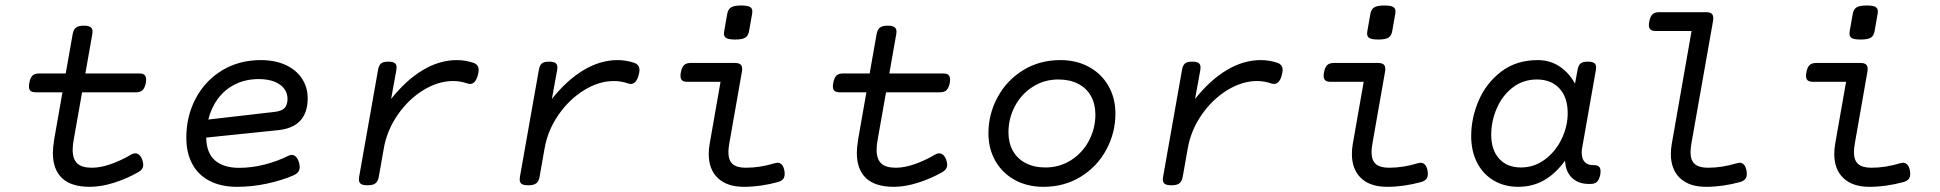

<svg xmlns="http://www.w3.org/2000/svg" viewBox="-20 -686 7235 716"><path d="M255.4 -168Q251 -145.5 251 -127.4Q251 -93.3 267.8 -76.9Q284.7 -60.5 322.8 -60.5Q355 -60.5 393.3 -74Q431.6 -87.4 469.7 -109.9Q477.1 -114.3 484.4 -114.3Q492.2 -114.3 499 -108.4Q505.9 -102.5 510.3 -90.8Q514.2 -81.1 514.2 -71.3Q514.2 -54.2 495.6 -43.9Q452.6 -19.5 404.8 -4.4Q356.9 10.7 315.4 10.7Q245.6 10.7 211.4 -21.7Q177.2 -54.2 177.2 -115.7Q177.2 -136.2 182.1 -166.5L212.9 -341.8H113.8Q100.6 -341.8 94.2 -346.9Q87.9 -352.1 87.9 -363.8Q87.9 -369.6 89.4 -377Q92.8 -396 101.1 -404.1Q109.4 -412.1 126 -412.1H225.1L251 -558.6Q253.9 -575.7 263.2 -583Q272.5 -590.3 292.5 -590.3Q309.6 -590.3 317.4 -585Q325.2 -579.6 325.2 -567.9Q325.2 -565.4 324.2 -558.6L298.3 -412.1H499Q512.7 -412.1 518.8 -406.7Q524.9 -401.4 524.9 -389.2Q524.9 -381.8 523.9 -377Q520 -357.9 511.7 -349.9Q503.4 -341.8 486.8 -341.8H286.1Z M1067.4 -108.4Q1085.9 -108.4 1094.7 -81.1Q1097.7 -70.8 1097.7 -63.5Q1097.7 -52.2 1092 -44.9Q1086.4 -37.6 1074.7 -32.2Q1031.2 -13.2 975.3 -1.2Q919.4 10.7 864.7 10.7Q804.2 10.7 761.5 -11.5Q718.8 -33.7 696.8 -75Q674.8 -116.2 674.8 -172.9Q674.8 -252.9 710 -319.1Q745.1 -385.3 808.3 -423.6Q871.6 -461.9 952.6 -461.9Q1005.9 -461.9 1045.4 -443.6Q1085 -425.3 1106.2 -392.8Q1127.4 -360.4 1127.4 -319.8Q1127.4 -212.4 1018.1 -200.7L749 -172.9Q750 -115.2 782 -87.6Q814 -60.1 872.1 -60.1Q918.9 -60.1 967.3 -72.5Q1015.6 -85 1055.2 -105Q1063 -108.4 1067.4 -108.4ZM756.8 -240.2 1002.9 -268.6Q1030.3 -271.5 1041.3 -283.2Q1052.2 -294.9 1052.2 -317.4Q1052.2 -338.4 1040 -355Q1027.8 -371.6 1003.7 -381.3Q979.5 -391.1 945.3 -391.1Q896 -391.1 857.2 -371.8Q818.4 -352.5 793 -318.4Q767.6 -284.2 756.8 -240.2Z M1745.6 -451.7Q1765.1 -444.8 1765.1 -424.8Q1765.1 -417.5 1761.7 -404.8Q1752.9 -373 1732.9 -373Q1727.5 -373 1722.2 -375Q1696.8 -383.8 1669.9 -383.8Q1613.8 -383.8 1558.3 -349.6Q1502.9 -315.4 1462.9 -257.6Q1422.9 -199.7 1411.1 -131.8L1392.6 -26.9Q1389.6 -9.8 1380.1 -2.4Q1370.6 4.9 1351.1 4.9H1350.1Q1333 4.9 1325.7 -0.2Q1318.4 -5.4 1318.4 -17.1Q1318.4 -19 1319.3 -26.9L1389.6 -424.3Q1392.6 -441.9 1400.6 -449Q1408.7 -456.1 1427.7 -456.1H1428.7Q1444.8 -456.1 1451.9 -450.9Q1459 -445.8 1459 -434.6Q1459 -432.1 1458 -424.3L1438.5 -316.9Q1493.7 -386.7 1556.2 -424.3Q1618.7 -461.9 1683.6 -461.9Q1714.8 -461.9 1745.6 -451.7Z M2345.2 -451.7Q2364.7 -444.8 2364.7 -424.8Q2364.7 -417.5 2361.3 -404.8Q2352.5 -373 2332.5 -373Q2327.1 -373 2321.8 -375Q2296.4 -383.8 2269.5 -383.8Q2213.4 -383.8 2158 -349.6Q2102.5 -315.4 2062.5 -257.6Q2022.5 -199.7 2010.7 -131.8L1992.2 -26.9Q1989.3 -9.8 1979.7 -2.4Q1970.2 4.9 1950.7 4.9H1949.7Q1932.6 4.9 1925.3 -0.2Q1918 -5.4 1918 -17.1Q1918 -19 1918.9 -26.9L1989.3 -424.3Q1992.2 -441.9 2000.2 -449Q2008.3 -456.1 2027.3 -456.1H2028.3Q2044.4 -456.1 2051.5 -450.9Q2058.6 -445.8 2058.6 -434.6Q2058.6 -432.1 2057.6 -424.3L2038.1 -316.9Q2093.3 -386.7 2155.8 -424.3Q2218.3 -461.9 2283.2 -461.9Q2314.5 -461.9 2345.2 -451.7Z M2785.6 -643.1Q2785.6 -640.6 2784.7 -633.8L2773.4 -570.3Q2770.5 -552.7 2759.5 -545.7Q2748.5 -538.6 2721.7 -538.6Q2698.2 -538.6 2689 -543.7Q2679.7 -548.8 2679.7 -561Q2679.7 -563.5 2680.7 -570.3L2691.9 -633.8Q2694.8 -651.4 2706.1 -658.4Q2717.3 -665.5 2744.1 -665.5Q2767.1 -665.5 2776.4 -660.4Q2785.6 -655.3 2785.6 -643.1ZM2747.6 -429.2Q2747.6 -422.4 2746.6 -418L2699.7 -151.4Q2696.3 -130.9 2696.3 -119.1Q2696.3 -88.4 2711.9 -74.5Q2727.5 -60.5 2761.7 -60.5Q2813.5 -60.5 2868.2 -77.1Q2876 -79.1 2878.9 -79.1Q2898.9 -79.1 2904.8 -51.3Q2906.2 -43.9 2906.2 -37.6Q2906.2 -25.4 2900.4 -18.3Q2894.5 -11.2 2881.8 -7.3Q2815.9 10.7 2754.4 10.7Q2691.4 10.7 2657.2 -21.7Q2623 -54.2 2623 -111.8Q2623 -131.3 2626.5 -149.9L2667 -380.9H2543.5Q2530.3 -380.9 2523.9 -386.2Q2517.6 -391.6 2517.6 -403.3Q2517.6 -408.7 2519 -416Q2522.5 -435.1 2530.8 -443.1Q2539.1 -451.2 2555.7 -451.2H2720.7Q2734.4 -451.2 2741 -446Q2747.6 -440.9 2747.6 -429.2Z M3253.4 -168Q3249 -145.5 3249 -127.4Q3249 -93.3 3265.9 -76.9Q3282.7 -60.5 3320.8 -60.5Q3353 -60.5 3391.4 -74Q3429.7 -87.4 3467.8 -109.9Q3475.1 -114.3 3482.4 -114.3Q3490.2 -114.3 3497.1 -108.4Q3503.9 -102.5 3508.3 -90.8Q3512.2 -81.1 3512.2 -71.3Q3512.2 -54.2 3493.7 -43.9Q3450.7 -19.5 3402.8 -4.4Q3355 10.7 3313.5 10.7Q3243.7 10.7 3209.5 -21.7Q3175.3 -54.2 3175.3 -115.7Q3175.3 -136.2 3180.2 -166.5L3210.9 -341.8H3111.8Q3098.6 -341.8 3092.3 -346.9Q3085.9 -352.1 3085.9 -363.8Q3085.9 -369.6 3087.4 -377Q3090.8 -396 3099.1 -404.1Q3107.4 -412.1 3124 -412.1H3223.1L3249 -558.6Q3252 -575.7 3261.2 -583Q3270.5 -590.3 3290.5 -590.3Q3307.6 -590.3 3315.4 -585Q3323.2 -579.6 3323.2 -567.9Q3323.2 -565.4 3322.3 -558.6L3296.4 -412.1H3497.1Q3510.7 -412.1 3516.8 -406.7Q3522.9 -401.4 3522.9 -389.2Q3522.9 -381.8 3522 -377Q3518.1 -357.9 3509.8 -349.9Q3501.5 -341.8 3484.9 -341.8H3284.2Z M4139.6 -262.7Q4139.6 -190.9 4105.7 -127.9Q4071.8 -64.9 4010.5 -27.1Q3949.2 10.7 3871.1 10.7Q3811 10.7 3764.4 -14.9Q3717.8 -40.5 3691.9 -85.9Q3666 -131.3 3666 -188.5Q3666 -260.3 3700 -323.2Q3733.9 -386.2 3795.2 -424.1Q3856.4 -461.9 3934.6 -461.9Q3994.6 -461.9 4041.3 -436.3Q4087.9 -410.6 4113.8 -365.2Q4139.6 -319.8 4139.6 -262.7ZM3740.7 -192.4Q3740.7 -153.3 3757.1 -123.8Q3773.4 -94.2 3804.7 -77.9Q3835.9 -61.5 3878.9 -61.5Q3931.6 -61.5 3974.4 -88.9Q4017.1 -116.2 4041 -161.6Q4064.9 -207 4064.9 -258.8Q4064.9 -297.9 4048.6 -327.4Q4032.2 -356.9 4001 -373.3Q3969.7 -389.6 3926.8 -389.6Q3874 -389.6 3831.3 -362.3Q3788.6 -335 3764.6 -289.6Q3740.7 -244.1 3740.7 -192.4Z M4743.7 -451.7Q4763.2 -444.8 4763.2 -424.8Q4763.2 -417.5 4759.8 -404.8Q4751 -373 4731 -373Q4725.6 -373 4720.2 -375Q4694.8 -383.8 4668 -383.8Q4611.8 -383.8 4556.4 -349.6Q4501 -315.4 4460.9 -257.6Q4420.9 -199.7 4409.2 -131.8L4390.6 -26.9Q4387.7 -9.8 4378.2 -2.4Q4368.7 4.9 4349.1 4.9H4348.1Q4331.1 4.9 4323.7 -0.2Q4316.4 -5.4 4316.4 -17.1Q4316.4 -19 4317.4 -26.9L4387.7 -424.3Q4390.6 -441.9 4398.7 -449Q4406.7 -456.1 4425.8 -456.1H4426.8Q4442.9 -456.1 4450 -450.9Q4457 -445.8 4457 -434.6Q4457 -432.1 4456.1 -424.3L4436.5 -316.9Q4491.7 -386.7 4554.2 -424.3Q4616.7 -461.9 4681.6 -461.9Q4712.9 -461.9 4743.7 -451.7Z M5184.1 -643.1Q5184.1 -640.6 5183.1 -633.8L5171.9 -570.3Q5168.9 -552.7 5158 -545.7Q5147 -538.6 5120.1 -538.6Q5096.7 -538.6 5087.4 -543.7Q5078.1 -548.8 5078.1 -561Q5078.1 -563.5 5079.1 -570.3L5090.3 -633.8Q5093.3 -651.4 5104.5 -658.4Q5115.7 -665.5 5142.6 -665.5Q5165.5 -665.5 5174.8 -660.4Q5184.1 -655.3 5184.1 -643.1ZM5146 -429.2Q5146 -422.4 5145 -418L5098.1 -151.4Q5094.7 -130.9 5094.7 -119.1Q5094.7 -88.4 5110.4 -74.5Q5126 -60.5 5160.2 -60.5Q5211.9 -60.5 5266.6 -77.1Q5274.4 -79.1 5277.3 -79.1Q5297.4 -79.1 5303.2 -51.3Q5304.7 -43.9 5304.7 -37.6Q5304.7 -25.4 5298.8 -18.3Q5293 -11.2 5280.3 -7.3Q5214.4 10.7 5152.8 10.7Q5089.8 10.7 5055.7 -21.7Q5021.5 -54.2 5021.5 -111.8Q5021.5 -131.3 5024.9 -149.9L5065.4 -380.9H4941.9Q4928.7 -380.9 4922.4 -386.2Q4916 -391.6 4916 -403.3Q4916 -408.7 4917.5 -416Q4920.9 -435.1 4929.2 -443.1Q4937.5 -451.2 4954.1 -451.2H5119.1Q5132.8 -451.2 5139.4 -446Q5146 -440.9 5146 -429.2Z M5948.7 -47.4Q5948.7 -40 5947.8 -35.2Q5943.8 -16.1 5935.5 -8.1Q5927.2 0 5910.6 0H5905.3Q5866.2 0 5842.3 -22.7Q5818.4 -45.4 5816.4 -86.9Q5781.2 -38.6 5738.3 -13.9Q5695.3 10.7 5641.6 10.7Q5590.8 10.7 5551 -12.5Q5511.2 -35.6 5488.8 -78.6Q5466.3 -121.6 5466.3 -178.7Q5466.3 -246.1 5494.4 -311.3Q5522.5 -376.5 5578.6 -419.2Q5634.8 -461.9 5714.4 -461.9Q5759.8 -461.9 5795.4 -438.5Q5831.1 -415 5853.5 -374L5862.8 -424.3Q5865.7 -441.9 5873.8 -449Q5881.8 -456.1 5900.9 -456.1H5901.9Q5918 -456.1 5925 -450.9Q5932.1 -445.8 5932.1 -434.6Q5932.1 -432.1 5931.2 -424.3L5880.4 -136.2Q5878.4 -127 5878.4 -116.7Q5878.4 -93.8 5889.6 -82Q5900.9 -70.3 5920.4 -70.3H5922.9Q5936.5 -70.3 5942.6 -64.9Q5948.7 -59.6 5948.7 -47.4ZM5826.2 -264.2Q5826.2 -323.2 5795.2 -356.4Q5764.2 -389.6 5711.4 -389.6Q5660.2 -389.6 5621.3 -359.9Q5582.5 -330.1 5561.8 -282.2Q5541 -234.4 5541 -183.1Q5541 -127.4 5570.3 -94.5Q5599.6 -61.5 5652.3 -61.5Q5701.2 -61.5 5741 -91.1Q5780.8 -120.6 5803.5 -167.5Q5826.2 -214.4 5826.2 -264.2Z M6369.1 -618.7Q6369.1 -611.8 6368.2 -607.4L6287.6 -151.4Q6284.2 -129.9 6284.2 -118.7Q6284.2 -88.4 6300 -74.5Q6315.9 -60.5 6349.6 -60.5Q6401.4 -60.5 6456.1 -77.1Q6463.9 -79.1 6466.8 -79.1Q6486.8 -79.1 6492.7 -51.3Q6494.1 -43.9 6494.1 -37.6Q6494.1 -25.4 6488.3 -18.3Q6482.4 -11.2 6469.7 -7.3Q6403.8 10.7 6342.3 10.7Q6279.3 10.7 6245.1 -21.7Q6210.9 -54.2 6210.9 -111.8Q6210.9 -131.3 6214.4 -149.9L6288.1 -570.3H6154.8Q6141.6 -570.3 6135.3 -575.7Q6128.9 -581.1 6128.9 -592.8Q6128.9 -598.1 6130.4 -605.5Q6133.8 -624.5 6142.3 -632.6Q6150.9 -640.6 6167.5 -640.6H6342.3Q6356 -640.6 6362.5 -635.5Q6369.1 -630.4 6369.1 -618.7Z M6982.9 -643.1Q6982.9 -640.6 6981.9 -633.8L6970.7 -570.3Q6967.8 -552.7 6956.8 -545.7Q6945.8 -538.6 6918.9 -538.6Q6895.5 -538.6 6886.2 -543.7Q6877 -548.8 6877 -561Q6877 -563.5 6877.9 -570.3L6889.2 -633.8Q6892.1 -651.4 6903.3 -658.4Q6914.6 -665.5 6941.4 -665.5Q6964.4 -665.5 6973.6 -660.4Q6982.9 -655.3 6982.9 -643.1ZM6944.8 -429.2Q6944.8 -422.4 6943.8 -418L6897 -151.4Q6893.6 -130.9 6893.6 -119.1Q6893.6 -88.4 6909.2 -74.5Q6924.8 -60.5 6959 -60.5Q7010.7 -60.5 7065.4 -77.1Q7073.2 -79.1 7076.2 -79.1Q7096.2 -79.1 7102.1 -51.3Q7103.5 -43.9 7103.5 -37.6Q7103.5 -25.4 7097.7 -18.3Q7091.8 -11.2 7079.1 -7.3Q7013.2 10.7 6951.7 10.7Q6888.7 10.7 6854.5 -21.7Q6820.3 -54.2 6820.3 -111.8Q6820.3 -131.3 6823.7 -149.9L6864.3 -380.9H6740.7Q6727.5 -380.9 6721.2 -386.2Q6714.8 -391.6 6714.8 -403.3Q6714.8 -408.7 6716.3 -416Q6719.7 -435.1 6728 -443.1Q6736.3 -451.2 6752.9 -451.2H6918Q6931.6 -451.2 6938.2 -446Q6944.8 -440.9 6944.8 -429.2Z"/></svg>

Font: Courier Prime Sans
Style: Italic
Weight: 400
Italic angle: -10°
Designer: Alan Dague-Greene
Foundry: Quote-Unquote Apps
Version: Version 3.020